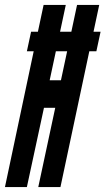

<svg xmlns="http://www.w3.org/2000/svg" viewBox="-27 -755 426 775"><path d="M-7 0H81.5L150.5 -320H196L127.5 0H217L333.5 -548H362L379 -627H350.5L373.5 -735H284L261 -627H215.5L238.5 -735H149L126 -627H98.5L81.5 -548H109ZM173.5 -431 198.5 -548H244L219 -431Z"/></svg>

Font: League Gothic SemiCondensed Italic
Style: Regular
Weight: 400
Width: 4
Designer: The League of Moveable Type
Version: Version 1.600; ttfautohint (v1.8.3)